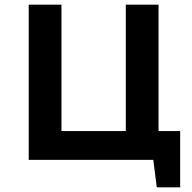

<svg xmlns="http://www.w3.org/2000/svg" viewBox="-20 -682 818 819"><path d="M748.5 117.2H648.9L633.8 0H102.5V-662.1H242.2V-123H516.6V-662.1H656.2V-123H748.5Z"/></svg>

Font: PT Astra Sans
Style: Bold
Weight: 700
Designer: A.Korolkova, I. Chaeva
Foundry: ParaType Ltd
Version: Version 1.001; ttfautohint (v1.6)